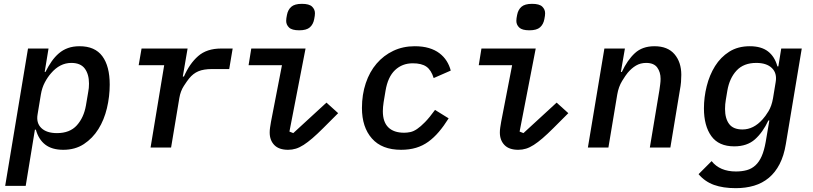

<svg xmlns="http://www.w3.org/2000/svg" viewBox="-20 -769 4240 1001"><path d="M126 -516H233L213 -394H217Q232 -424 249 -448.5Q266 -473 287 -491Q308 -509 334.5 -518.5Q361 -528 395 -528Q475 -528 513.5 -476Q552 -424 552 -328Q552 -266 537.5 -205Q523 -144 493 -96Q463 -48 417.5 -18Q372 12 310 12Q251 12 216 -15Q181 -42 167 -93H162L114 200H7ZM277 -75Q344 -75 380.5 -115.5Q417 -156 428 -219L440 -290Q442 -299 443 -310.5Q444 -322 444 -333Q444 -382 422 -411.5Q400 -441 352 -441Q292 -441 246 -387Q229 -368 214 -340Q199 -312 193 -276L176 -173Q168 -128 195.5 -101.5Q223 -75 277 -75Z M765 0 836 -429H703L718 -516H958L933 -370H939Q968 -437 1013 -476.5Q1058 -516 1133 -516H1193L1175 -409H1085Q1042 -409 1014.5 -397.5Q987 -386 966 -360Q956 -348 938.5 -321Q921 -294 915 -258L872 0Z M1540 -611Q1502 -611 1487 -625.5Q1472 -640 1472 -660Q1472 -666 1473 -674Q1474 -682 1476 -691Q1481 -718 1498.5 -733.5Q1516 -749 1554 -749Q1592 -749 1607 -734.5Q1622 -720 1622 -700Q1622 -694 1621 -686Q1620 -678 1618 -669Q1613 -642 1595.5 -626.5Q1578 -611 1540 -611ZM1482 12Q1434 12 1410 -13Q1386 -38 1386 -78Q1386 -91 1388 -104Q1390 -117 1393 -135L1450 -429H1276L1290 -516H1573L1489 -83L1509 -75L1682 -234L1743 -179L1665 -101Q1634 -70 1609 -48.5Q1584 -27 1563 -13.5Q1542 0 1522.5 6Q1503 12 1482 12Z M2071 12Q1971 12 1919 -47Q1867 -106 1867 -206Q1867 -276 1887 -335.5Q1907 -395 1943.5 -437.5Q1980 -480 2030.5 -504Q2081 -528 2142 -528Q2184 -528 2216 -518.5Q2248 -509 2271 -491.5Q2294 -474 2308.5 -451Q2323 -428 2330 -401L2241 -362Q2228 -404 2203 -421.5Q2178 -439 2132 -439Q2077 -439 2039.5 -403.5Q2002 -368 1990 -296L1980 -236Q1978 -222 1977 -211Q1976 -200 1976 -189Q1976 -133 2004.5 -105Q2033 -77 2087 -77Q2103 -77 2119.5 -80.5Q2136 -84 2154.5 -96.5Q2173 -109 2196 -132.5Q2219 -156 2248 -196L2319 -152Q2294 -112 2268 -81.5Q2242 -51 2213 -30Q2184 -9 2149 1.5Q2114 12 2071 12Z M2740 -611Q2702 -611 2687 -625.5Q2672 -640 2672 -660Q2672 -666 2673 -674Q2674 -682 2676 -691Q2681 -718 2698.5 -733.5Q2716 -749 2754 -749Q2792 -749 2807 -734.5Q2822 -720 2822 -700Q2822 -694 2821 -686Q2820 -678 2818 -669Q2813 -642 2795.5 -626.5Q2778 -611 2740 -611ZM2682 12Q2634 12 2610 -13Q2586 -38 2586 -78Q2586 -91 2588 -104Q2590 -117 2593 -135L2650 -429H2476L2490 -516H2773L2689 -83L2709 -75L2882 -234L2943 -179L2865 -101Q2834 -70 2809 -48.5Q2784 -27 2763 -13.5Q2742 0 2722.5 6Q2703 12 2682 12Z M3045 0 3131 -516H3238L3217 -394H3222Q3251 -456 3290 -492Q3329 -528 3392 -528Q3461 -528 3496.5 -486.5Q3532 -445 3532 -379Q3532 -361 3530.5 -341.5Q3529 -322 3524 -296L3475 0H3368L3418 -300Q3420 -314 3422 -329.5Q3424 -345 3424 -358Q3424 -393 3406.5 -417Q3389 -441 3349 -441Q3319 -441 3295.5 -427Q3272 -413 3252 -389Q3242 -377 3223.5 -347Q3205 -317 3198 -276L3152 0Z M3816 212Q3750 212 3702.5 195Q3655 178 3622 139L3690 71Q3733 125 3817 125Q3848 125 3873.5 118Q3899 111 3918.5 93Q3938 75 3951 45.5Q3964 16 3972 -29L3991 -141H3986Q3957 -79 3916 -42.5Q3875 -6 3808 -6Q3727 -6 3688.5 -59.5Q3650 -113 3650 -204Q3650 -262 3664.5 -320Q3679 -378 3708 -424.5Q3737 -471 3782 -499.5Q3827 -528 3889 -528Q3949 -528 3984 -501Q4019 -474 4033 -423H4038L4053 -516H4160L4077 -18Q4067 43 4044.5 86.5Q4022 130 3988.5 158Q3955 186 3911.5 199Q3868 212 3816 212ZM3851 -94Q3909 -94 3956 -147Q3970 -162 3986.5 -189Q4003 -216 4010 -256L4024 -341Q4032 -387 4004.5 -414Q3977 -441 3923 -441Q3857 -441 3820 -401Q3783 -361 3772 -296L3764 -248Q3762 -236 3761 -225Q3760 -214 3760 -201Q3760 -151 3781.5 -122.5Q3803 -94 3851 -94Z"/></svg>

Font: IBM Plex Mono Medium
Style: Italic
Weight: 500
Italic angle: -9°
Monospace: yes
Designer: Mike Abbink, Paul van der Laan, Pieter van Rosmalen
Foundry: Bold Monday
Version: Version 2.3